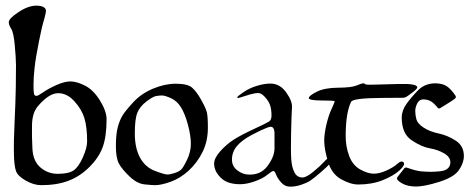

<svg xmlns="http://www.w3.org/2000/svg" viewBox="-20 -662 1719 694"><path d="M365.2 -231.4Q365.2 -169.9 351.8 -131.8Q338.4 -93.8 304.2 -59.3Q270 -24.9 228 -8.8Q186 7.3 128.9 7.3Q102.5 7.3 73.5 -9Q44.4 -25.4 37.8 -43.7Q31.2 -62 30.3 -106.2Q29.3 -150.4 32.7 -220.9Q36.1 -291.5 37.1 -346.2Q38.1 -400.9 37.8 -426.8Q37.6 -452.6 33.4 -498.3Q29.3 -543.9 20.5 -557.9Q11.7 -571.8 11.7 -581.5Q11.7 -595.2 46.9 -618.2Q82 -641.6 111.3 -641.6Q129.4 -641.6 138.9 -635.5Q148.4 -629.4 145.5 -616.7Q140.6 -593.3 136.7 -582.3Q132.8 -571.3 120.8 -512.2Q108.9 -453.1 105 -417Q101.1 -380.9 101.1 -355.2Q101.1 -329.6 103 -322.3Q105 -315.4 112.3 -315.4Q117.2 -315.4 136.2 -328.6Q155.3 -341.8 184.3 -354.7Q213.4 -367.7 234.4 -367.7Q257.3 -367.7 287.6 -352.3Q317.9 -336.9 341.6 -298.3Q365.2 -259.8 365.2 -231.4ZM294.9 -150.9Q294.9 -203.1 284.9 -235.4Q274.9 -267.6 248.5 -296.4Q222.2 -325.2 190.4 -325.2Q172.4 -325.2 153.1 -312Q133.8 -298.8 115.2 -275.9Q96.7 -252.9 95.7 -210.9Q94.7 -168.9 97.2 -124Q99.6 -79.1 126.5 -56.4Q153.3 -33.7 188.5 -33.7Q228 -33.7 246.1 -46.1Q264.2 -58.6 279.5 -93.3Q294.9 -127.9 294.9 -150.9Z M731.4 -200.7Q731.4 -150.9 711.9 -112.1Q692.4 -73.2 662.1 -45.4Q631.8 -17.6 597.2 -5.1Q562.5 7.3 541 7.3Q530.8 7.3 503.2 4.6Q475.6 2 448.2 -24.2Q420.9 -50.3 409.9 -70.6Q398.9 -90.8 398.9 -133.8Q398.9 -177.2 405.8 -202.6Q412.6 -228 423.3 -245.4Q434.1 -262.7 462.4 -293.2Q490.7 -323.7 533.2 -341.6Q575.7 -359.4 615.7 -359.4Q658.2 -359.4 674.3 -345.2Q690.4 -331.1 707.3 -301Q724.1 -271 727.8 -255.9Q731.4 -240.7 731.4 -200.7ZM669.9 -142.1Q669.9 -171.4 659.2 -211.4Q648.4 -251.5 633.8 -274.7Q619.1 -297.9 597.4 -307.4Q575.7 -316.9 565.9 -316.9Q556.2 -316.9 544.4 -314.9Q532.7 -313 509.3 -295.2Q485.8 -277.3 476.6 -254.9Q467.3 -232.4 467.3 -179.7Q467.3 -127 486.1 -92.3Q504.9 -57.6 539.8 -44.4Q574.7 -31.2 585 -31.2Q594.7 -31.2 610.6 -36.4Q626.5 -41.5 634.3 -48.6Q642.1 -55.7 656 -84.2Q669.9 -112.8 669.9 -142.1Z M957.5 -359.9Q991.7 -359.9 1014.4 -328.1Q1037.1 -296.4 1035.4 -273.4Q1033.7 -250.5 1032.2 -182.9Q1030.8 -115.2 1032.7 -86.4Q1034.7 -57.6 1044.2 -39.1Q1053.7 -20.5 1073.2 -20.5Q1087.4 -20.5 1112.3 -41Q1137.2 -61.5 1151.1 -76.7Q1165 -91.8 1169.9 -91.8Q1178.7 -91.8 1178.7 -85.9Q1178.7 -78.6 1172.1 -70.3Q1165.5 -62 1139.2 -39.1Q1112.8 -16.1 1099.9 -8.1Q1086.9 0 1067.6 6.3Q1048.3 12.7 1028.8 12.7Q1009.3 12.7 995.8 -2.9Q982.4 -18.6 977.8 -31.2Q973.1 -43.9 968.3 -43.9Q962.9 -43.9 946.3 -30.3Q929.7 -16.6 900.4 -6.3Q871.1 3.9 848.1 3.9Q822.3 3.9 803 -3.4Q783.7 -10.7 768.8 -29.8Q753.9 -48.8 753.9 -70.3Q753.9 -90.3 776.1 -115.2Q798.3 -140.1 824.5 -157Q850.6 -173.8 897 -195.3Q943.4 -216.8 952.4 -222.7Q961.4 -228.5 961.4 -244.1Q961.4 -266.6 956.1 -282Q950.7 -297.4 937.5 -311.5Q924.3 -325.7 914.1 -325.7Q901.4 -325.7 884.3 -320.8Q867.2 -315.9 852.3 -310.8Q837.4 -305.7 837.4 -309.6Q837.4 -313.5 859.6 -328.6Q881.8 -343.8 908.7 -351.8Q935.5 -359.9 957.5 -359.9ZM881.8 -30.8Q901.9 -30.8 917.2 -37.6Q932.6 -44.4 944.3 -58.8Q956.1 -73.2 964.1 -90.8Q972.2 -108.4 972.2 -126V-179.7Q972.2 -196.8 964.8 -202.1Q960 -206.1 944.8 -200.2Q927.2 -193.8 890.6 -174.6Q854 -155.3 836.2 -133.8Q818.4 -112.3 818.4 -85Q818.4 -61 838.1 -45.9Q857.9 -30.8 881.8 -30.8Z M1439 -74.7Q1445.8 -65.9 1424.1 -46.1Q1402.3 -26.4 1363.3 -10.7Q1324.2 4.9 1274.9 4.9Q1247.1 4.9 1212.9 -14.2Q1178.7 -33.2 1165.3 -78.6Q1151.9 -124 1151.9 -153.3Q1151.9 -176.8 1159.4 -210Q1167 -243.2 1178.5 -268.1Q1189.9 -293 1189.9 -295.9Q1189.9 -298.8 1143.1 -298.8Q1096.2 -298.8 1096.2 -307.6Q1096.2 -315.9 1124.8 -330.3Q1153.3 -344.7 1201.7 -345Q1250 -345.2 1268.8 -353Q1287.6 -360.8 1292.7 -360.8Q1297.9 -360.8 1299.3 -358.4Q1300.8 -355 1329.1 -356L1421.4 -358.4Q1488.3 -360.4 1488.3 -346.2Q1488.3 -340.3 1466.8 -324.7L1452.6 -314.5Q1444.8 -308.6 1436 -308.6L1362.3 -308.1Q1255.9 -307.6 1249 -293.9Q1229.5 -253.9 1229.5 -169.9Q1229.5 -131.8 1242.2 -98.1Q1254.9 -64.5 1282.2 -49.3Q1309.6 -34.2 1331.1 -34.2Q1351.6 -34.2 1377 -45.7Q1402.3 -57.1 1417 -70.3Q1431.6 -83.5 1439 -74.7Z M1656.7 -98.1Q1656.7 -73.2 1638.9 -47.4Q1621.1 -21.5 1567.6 -4.6Q1514.2 12.2 1483.9 12.2Q1454.1 12.2 1434.6 1.5Q1415 -9.3 1415 -17.1Q1415 -19.5 1417 -22.5Q1440.9 -52.2 1441.9 -54.2Q1444.3 -57.6 1451.7 -55.7Q1484.9 -43.9 1503.7 -42.5Q1522.5 -41 1537.6 -41Q1552.2 -41 1571 -43Q1589.8 -44.9 1598.9 -53.5Q1607.9 -62 1607.9 -75.2Q1607.9 -94.7 1585 -107.9Q1562 -121.1 1533.2 -126Q1504.4 -130.9 1468.3 -154.8Q1432.1 -178.7 1432.1 -237.3Q1432.1 -262.7 1449.7 -287.1Q1467.3 -311.5 1491.7 -336.2Q1516.1 -360.8 1553.7 -360.8Q1579.6 -360.8 1595.5 -349.9Q1611.3 -338.9 1626.5 -315.9Q1627.9 -313.5 1627.9 -311.5Q1627.9 -308.1 1623.5 -304.7Q1613.8 -297.4 1597.4 -287.4Q1581.1 -277.3 1571.8 -271.5Q1565.9 -268.1 1562.5 -272Q1549.3 -288.6 1537.6 -295.7Q1525.9 -302.7 1509.3 -302.7Q1495.6 -302.7 1488.3 -288.6Q1481 -274.4 1481 -260.7Q1481 -246.1 1485.1 -230.7Q1489.3 -215.3 1511 -200.9Q1532.7 -186.5 1564.9 -179.7Q1597.2 -172.9 1627 -153.8Q1656.7 -134.8 1656.7 -98.1Z"/></svg>

Font: Eadui
Style: Medium
Weight: 500
Designer: Peter S. Baker
Version: Version 1.1